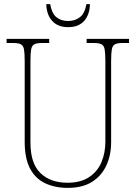

<svg xmlns="http://www.w3.org/2000/svg" viewBox="-20 -903 661 933"><path d="M309 10Q247 10 199.5 -12.5Q152 -35 126 -84Q100 -133 100 -214V-607Q100 -645 96.5 -663.5Q93 -682 81 -688Q69 -694 44 -694H12V-714H219V-694H184Q159 -694 147 -688Q135 -682 131.5 -663.5Q128 -645 128 -606V-210Q128 -109 176.5 -62Q225 -15 308 -15Q373 -15 414 -43Q455 -71 473.5 -116Q492 -161 492 -213V-606Q492 -645 488.5 -663.5Q485 -682 473 -688Q461 -694 436 -694H401V-714H607V-694H576Q551 -694 539 -688Q527 -682 523.5 -663.5Q520 -645 520 -606V-211Q520 -150 497 -99.5Q474 -49 427.5 -19.5Q381 10 309 10ZM311 -771Q261 -771 233.5 -801.5Q206 -832 205 -883H224Q231 -839 253.5 -820Q276 -801 311 -801Q345 -801 368.5 -819.5Q392 -838 400 -883H417Q416 -832 389 -801.5Q362 -771 311 -771Z"/></svg>

Font: Noto Serif Tamil SemiCondensed Thin
Style: Italic
Weight: 100
Width: 4
Italic angle: -12°
Designer: Indian Type Foundry, Tom Grace, and the Monotype Design Team
Foundry: Monotype Imaging Inc.
Version: Version 2.003; ttfautohint (v1.8.4.7-5d5b)